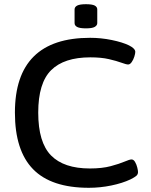

<svg xmlns="http://www.w3.org/2000/svg" viewBox="-20 -887 720 914"><path d="M403 7Q224 7 137.5 -81.5Q51 -170 51 -351Q51 -707 409 -707Q461 -707 512 -696.5Q563 -686 594 -671Q624 -656 624 -640Q624 -632 619.5 -617.5Q615 -603 607 -591.5Q599 -580 590 -580Q581 -580 558 -588.5Q535 -597 498.5 -605.5Q462 -614 410 -614Q285 -614 223.5 -553Q162 -492 162 -351Q162 -209 223 -147Q284 -85 408 -85Q466 -85 507 -96Q548 -107 572.5 -117.5Q597 -128 606 -128Q616 -128 623 -116Q630 -104 633.5 -89.5Q637 -75 637 -68Q637 -57 629 -50Q621 -43 601 -33Q563 -15 510 -4Q457 7 403 7ZM389 -752Q360 -752 347.5 -758.5Q335 -765 335 -777V-842Q335 -854 347.5 -860.5Q360 -867 389 -867Q419 -867 431 -860.5Q443 -854 443 -842V-777Q443 -766 431 -759Q419 -752 389 -752Z"/></svg>

Font: Asap Semi Expanded Medium
Style: Regular
Weight: 500
Width: 6
Designer: Pablo Cosgaya
Foundry: Omnibus-Type
Version: Version 3.001; ttfautohint (v1.8.4.7-5d5b)